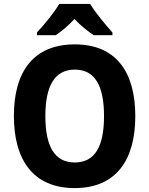

<svg xmlns="http://www.w3.org/2000/svg" viewBox="-20 -952 764 982"><path d="M441 -932H283C259 -890 204 -823 169 -786V-772H265C295 -792 329 -820 361 -855C393 -820 429 -793 459 -772H555V-786C519 -826 467 -888 441 -932ZM672 -358C672 -583 574 -725 363 -725C152 -725 51 -587 51 -359C51 -134 150 10 362 10C574 10 672 -134 672 -358ZM212 -358C212 -510 258 -596 363 -596C467 -596 512 -511 512 -358C512 -205 467 -121 362 -121C258 -121 212 -206 212 -358Z"/></svg>

Font: Noto Sans Armenian SemiCondensed Medium
Style: Regular
Weight: 500
Width: 4
Designer: Monotype Design Team
Foundry: Monotype Imaging Inc.
Version: Version 2.008